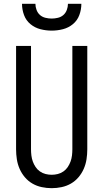

<svg xmlns="http://www.w3.org/2000/svg" viewBox="-20 -975 540 1003"><path d="M250 8Q224 8 198 2.5Q172 -3 149.5 -16Q127 -29 110 -49Q93 -69 82.5 -93Q72 -117 68 -143Q64 -169 64 -195V-735H142V-195Q142 -179 144 -162.5Q146 -146 151.5 -131Q157 -116 166 -102.5Q175 -89 188.5 -79.5Q202 -70 218 -66Q234 -62 250 -62Q266 -62 282 -66Q298 -70 311.5 -79.5Q325 -89 334 -102.5Q343 -116 348.5 -131Q354 -146 356 -162.5Q358 -179 358 -195V-735H436V-195Q436 -169 432 -143Q428 -117 417.5 -93Q407 -69 390 -49Q373 -29 350.5 -16Q328 -3 302 2.5Q276 8 250 8ZM250 -815Q220 -815 191 -822.5Q162 -830 139 -849Q116 -868 105.5 -896.5Q95 -925 95 -955H165Q165 -939 171 -923Q177 -907 189 -896.5Q201 -886 217.5 -882Q234 -878 250 -878Q266 -878 282.5 -882Q299 -886 311 -896.5Q323 -907 329 -923Q335 -939 335 -955H405Q405 -925 394.5 -896.5Q384 -868 361 -849Q338 -830 309 -822.5Q280 -815 250 -815Z"/></svg>

Font: HulyMono
Style: Regular
Weight: 400
Monospace: yes
Designer: Belleve Invis
Foundry: Belleve Invis
Version: Version 33.2.5; ttfautohint (v1.8.4)